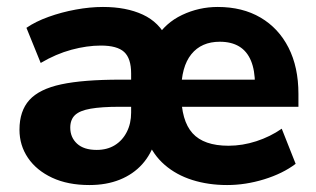

<svg xmlns="http://www.w3.org/2000/svg" viewBox="-20 -521 908 552"><path d="M237 11Q175 11 130 -10Q85 -31 60.5 -67Q36 -103 36 -148Q36 -202 64.5 -233.5Q93 -265 156 -278.5Q219 -292 326 -292H371V-214H323Q272 -214 240.5 -208.5Q209 -203 195.5 -190Q182 -177 182 -154Q182 -126 201.5 -108Q221 -90 258 -90Q288 -90 310 -103.5Q332 -117 344.5 -141.5Q357 -166 357 -197V-310Q357 -353 337 -371.5Q317 -390 270 -390Q230 -390 185.5 -378Q141 -366 97 -340L56 -441Q82 -459 119.5 -472.5Q157 -486 198 -493.5Q239 -501 276 -501Q343 -501 390.5 -479Q438 -457 460 -410H428Q455 -455 503.5 -478Q552 -501 606 -501Q677 -501 729 -470.5Q781 -440 809.5 -384Q838 -328 838 -251V-214H492V-292H728L713 -278Q713 -319 701.5 -346.5Q690 -374 667.5 -387.5Q645 -401 612 -401Q559 -401 530 -365Q501 -329 501 -259V-252Q501 -174 533.5 -138Q566 -102 637 -102Q677 -102 717 -115Q757 -128 790 -151L830 -50Q793 -22 739.5 -5.5Q686 11 633 11Q579 11 533 -3.5Q487 -18 453.5 -47Q420 -76 403 -119H427Q415 -78 389 -49Q363 -20 324.5 -4.5Q286 11 237 11Z"/></svg>

Font: Nunito Sans 12pt ExtraLight 12pt ExtraBold
Style: Regular
Weight: 800
Version: Version 3.101;gftools[0.9.27]